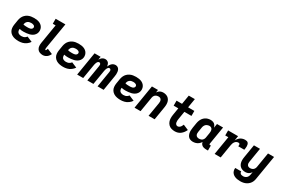

<svg xmlns="http://www.w3.org/2000/svg" viewBox="122 -2139 5517 3756"><g transform="rotate(30 2880.0 -261.0)"><path d="M266 8Q309 8 352.5 -3Q396 -14 434.5 -42Q473 -70 498 -108L377 -159Q365 -141 346.5 -128Q328 -115 307.5 -110Q287 -105 266 -105Q237 -105 210.5 -116Q184 -127 173.5 -154Q163 -181 168 -211Q189 -205 211.5 -203Q234 -201 257 -201H258Q289 -201 321.5 -204.5Q354 -208 386 -215.5Q418 -223 448.5 -240.5Q479 -258 499.5 -286.5Q520 -315 525 -347Q531 -382 522 -415Q513 -448 492 -472.5Q471 -497 441 -512Q411 -527 377 -532.5Q343 -538 309 -538Q275 -538 240.5 -532.5Q206 -527 173 -511Q140 -495 114 -468.5Q88 -442 73.5 -409.5Q59 -377 53 -343L35 -233Q28 -192 32.5 -151.5Q37 -111 58 -79Q79 -47 112.5 -27Q146 -7 185.5 0.5Q225 8 266 8ZM282 -314Q257 -314 233 -315.5Q209 -317 187 -326Q191 -346 200.5 -366Q210 -386 228 -400.5Q246 -415 267 -420Q288 -425 308 -425Q324 -425 338.5 -422.5Q353 -420 366 -413.5Q379 -407 387 -394.5Q395 -382 392 -366Q390 -350 376.5 -337.5Q363 -325 346.5 -320.5Q330 -316 314 -315Q298 -314 282 -314Z M813 8Q843 8 873.5 -5.5Q904 -19 926 -44.5Q948 -70 961 -100L840 -150Q838 -144 836 -137.5Q834 -131 831 -124.5Q828 -118 823.5 -111.5Q819 -105 813 -105Q806 -105 804 -112.5Q802 -120 801.5 -126.5Q801 -133 801.5 -140Q802 -147 803 -154Q804 -161 805 -168L899 -735H679V-622H743L671 -186Q665 -149 668 -113Q671 -77 690 -47.5Q709 -18 742.5 -5Q776 8 813 8Z M1274 8Q1317 8 1360.5 -3Q1404 -14 1442.5 -42Q1481 -70 1506 -108L1385 -159Q1373 -141 1354.5 -128Q1336 -115 1315.5 -110Q1295 -105 1274 -105Q1245 -105 1218.5 -116Q1192 -127 1181.5 -154Q1171 -181 1176 -211Q1197 -205 1219.5 -203Q1242 -201 1265 -201H1266Q1297 -201 1329.5 -204.5Q1362 -208 1394 -215.5Q1426 -223 1456.5 -240.5Q1487 -258 1507.5 -286.5Q1528 -315 1533 -347Q1539 -382 1530 -415Q1521 -448 1500 -472.5Q1479 -497 1449 -512Q1419 -527 1385 -532.5Q1351 -538 1317 -538Q1283 -538 1248.5 -532.5Q1214 -527 1181 -511Q1148 -495 1122 -468.5Q1096 -442 1081.5 -409.5Q1067 -377 1061 -343L1043 -233Q1036 -192 1040.5 -151.5Q1045 -111 1066 -79Q1087 -47 1120.5 -27Q1154 -7 1193.5 0.5Q1233 8 1274 8ZM1290 -314Q1265 -314 1241 -315.5Q1217 -317 1195 -326Q1199 -346 1208.5 -366Q1218 -386 1236 -400.5Q1254 -415 1275 -420Q1296 -425 1316 -425Q1332 -425 1346.5 -422.5Q1361 -420 1374 -413.5Q1387 -407 1395 -394.5Q1403 -382 1400 -366Q1398 -350 1384.5 -337.5Q1371 -325 1354.5 -320.5Q1338 -316 1322 -315Q1306 -314 1290 -314Z M1589 0H1725L1777 -312Q1779 -325 1782 -338.5Q1785 -352 1789.5 -365.5Q1794 -379 1800.5 -392Q1807 -405 1819 -415Q1831 -425 1844 -425Q1859 -425 1869 -414Q1879 -403 1880 -387.5Q1881 -372 1878 -357L1819 0H1956L2008 -312Q2010 -325 2013 -338.5Q2016 -352 2020.5 -365.5Q2025 -379 2031.5 -392Q2038 -405 2049.5 -415Q2061 -425 2075 -425Q2090 -425 2100 -414Q2110 -403 2111 -387.5Q2112 -372 2109 -357L2050 0H2187L2242 -335Q2247 -361 2248.5 -388Q2250 -415 2246 -441Q2242 -467 2231 -489.5Q2220 -512 2198 -525Q2176 -538 2149 -538Q2128 -538 2106 -530Q2084 -522 2067 -505.5Q2050 -489 2038 -469Q2026 -449 2017 -428Q2014 -457 2004 -482.5Q1994 -508 1970.5 -523Q1947 -538 1918 -538Q1895 -538 1872 -528.5Q1849 -519 1831.5 -500Q1814 -481 1801 -460L1813 -530H1676Z M2570 8Q2613 8 2656.5 -3Q2700 -14 2738.5 -42Q2777 -70 2802 -108L2681 -159Q2669 -141 2650.5 -128Q2632 -115 2611.5 -110Q2591 -105 2570 -105Q2541 -105 2514.5 -116Q2488 -127 2477.5 -154Q2467 -181 2472 -211Q2493 -205 2515.5 -203Q2538 -201 2561 -201H2562Q2593 -201 2625.5 -204.5Q2658 -208 2690 -215.5Q2722 -223 2752.5 -240.5Q2783 -258 2803.5 -286.5Q2824 -315 2829 -347Q2835 -382 2826 -415Q2817 -448 2796 -472.5Q2775 -497 2745 -512Q2715 -527 2681 -532.5Q2647 -538 2613 -538Q2579 -538 2544.5 -532.5Q2510 -527 2477 -511Q2444 -495 2418 -468.5Q2392 -442 2377.5 -409.5Q2363 -377 2357 -343L2339 -233Q2332 -192 2336.5 -151.5Q2341 -111 2362 -79Q2383 -47 2416.5 -27Q2450 -7 2489.5 0.5Q2529 8 2570 8ZM2586 -314Q2561 -314 2537 -315.5Q2513 -317 2491 -326Q2495 -346 2504.5 -366Q2514 -386 2532 -400.5Q2550 -415 2571 -420Q2592 -425 2612 -425Q2628 -425 2642.5 -422.5Q2657 -420 2670 -413.5Q2683 -407 2691 -394.5Q2699 -382 2696 -366Q2694 -350 2680.5 -337.5Q2667 -325 2650.5 -320.5Q2634 -316 2618 -315Q2602 -314 2586 -314Z M2885 0H3021L3077 -339Q3081 -363 3096 -385Q3111 -407 3135 -416Q3159 -425 3184 -425Q3204 -425 3221 -417Q3238 -409 3247 -392Q3256 -375 3257 -355.5Q3258 -336 3255 -316L3202 0H3339L3388 -298Q3394 -333 3394 -368Q3394 -403 3383.5 -435Q3373 -467 3350.5 -491Q3328 -515 3296 -526.5Q3264 -538 3229 -538Q3204 -538 3179 -531Q3154 -524 3133.5 -506.5Q3113 -489 3099 -467L3109 -530H2972Z M3796 8Q3828 8 3861.5 -1.5Q3895 -11 3923 -33Q3951 -55 3972 -83.5Q3993 -112 4007 -143L3886 -194Q3878 -173 3867 -153.5Q3856 -134 3836.5 -119.5Q3817 -105 3796 -105Q3774 -105 3759 -119.5Q3744 -134 3739.5 -154.5Q3735 -175 3736 -196.5Q3737 -218 3741 -240L3770 -417H3930V-530H3789L3823 -735H3686L3652 -530H3528V-417H3633L3607 -258Q3600 -218 3600.5 -178Q3601 -138 3614.5 -102.5Q3628 -67 3654.5 -40.5Q3681 -14 3718.5 -3Q3756 8 3796 8Z M4204 8Q4236 8 4268.5 -1.5Q4301 -11 4328 -33Q4355 -55 4373 -84Q4377 -53 4397.5 -30.5Q4418 -8 4448 0Q4478 8 4510 8H4548V-105H4528Q4523 -105 4518.5 -107.5Q4514 -110 4512.5 -115Q4511 -120 4512 -125L4579 -530H4442L4427 -439Q4419 -468 4402 -492Q4385 -516 4356.5 -527Q4328 -538 4296 -538Q4266 -538 4235.5 -530Q4205 -522 4178 -503.5Q4151 -485 4131.5 -458.5Q4112 -432 4101 -402.5Q4090 -373 4085 -343L4067 -233Q4061 -199 4060 -165.5Q4059 -132 4066.5 -100Q4074 -68 4092 -42Q4110 -16 4140.5 -4Q4171 8 4204 8ZM4279 -105Q4258 -105 4239.5 -112.5Q4221 -120 4210.5 -136.5Q4200 -153 4198.5 -173.5Q4197 -194 4201 -214L4219 -324Q4223 -351 4238.5 -376Q4254 -401 4281 -413Q4308 -425 4335 -425Q4356 -425 4374 -414.5Q4392 -404 4399.5 -384.5Q4407 -365 4407.5 -343.5Q4408 -322 4404 -301L4386 -191Q4382 -167 4367 -145Q4352 -123 4327.5 -114Q4303 -105 4279 -105Z M4694 0H4831L4881 -304Q4884 -325 4891.5 -346Q4899 -367 4912.5 -385.5Q4926 -404 4946.5 -414.5Q4967 -425 4988 -425Q4999 -425 5008.5 -420Q5018 -415 5020.5 -404.5Q5023 -394 5022 -383Q5021 -372 5019 -361H5156Q5159 -381 5162 -401.5Q5165 -422 5164.5 -442Q5164 -462 5159.5 -481Q5155 -500 5143 -514.5Q5131 -529 5111.5 -533.5Q5092 -538 5072 -538Q5038 -538 5004 -525Q4970 -512 4944 -484.5Q4918 -457 4901 -425L4918 -530H4693V-417H4763Z M5394 213Q5427 213 5460.5 206.5Q5494 200 5525.5 183.5Q5557 167 5582 141Q5607 115 5621 83Q5635 51 5640 17L5731 -530H5594L5538 -191Q5534 -167 5519 -145.5Q5504 -124 5480 -114.5Q5456 -105 5432 -105Q5412 -105 5394.5 -113Q5377 -121 5368 -138Q5359 -155 5358 -174.5Q5357 -194 5361 -214L5413 -530H5276L5227 -233Q5221 -197 5221 -162Q5221 -127 5231.5 -95Q5242 -63 5264.5 -39Q5287 -15 5319.5 -3.5Q5352 8 5386 8Q5411 8 5436 1Q5461 -6 5481.5 -23.5Q5502 -41 5517 -63L5506 -1Q5502 25 5487.5 50Q5473 75 5446.5 87.5Q5420 100 5394 100Q5373 100 5354.5 94.5Q5336 89 5324.5 72.5Q5313 56 5316 36H5181Q5176 69 5185 100.5Q5194 132 5215.5 154.5Q5237 177 5266 190Q5295 203 5327.5 208Q5360 213 5394 213Z"/></g></svg>

Font: Iosevka Sparkle Extrabold
Style: Italic
Weight: 800
Italic angle: -9°
Designer: Belleve Invis
Foundry: Belleve Invis
Version: Version 4.5.0; ttfautohint (v1.8.3)